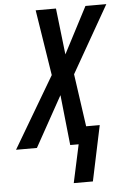

<svg xmlns="http://www.w3.org/2000/svg" viewBox="-119 -757 655 999"><g transform="rotate(-5 208.0 -257.5)"><path d="M225 199H325L386 -90H315L276 -365L475 -714H366L240 -472L212 -714H106L160 -371L-59 0H50L196 -263L224 0H268Z"/></g></svg>

Font: Noto Sans UI Condensed Medium
Style: Italic
Weight: 500
Width: 3
Italic angle: -12°
Designer: Monotype Design Team
Foundry: Monotype Imaging Inc.
Version: Version 1.901